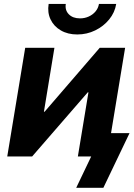

<svg xmlns="http://www.w3.org/2000/svg" viewBox="-20 -779 665 956"><path d="M513.7 0H367.7L420.4 -319.3H417L140.1 0H16.1L105.5 -541H251L198.7 -222.7H202.1L476.6 -541H603ZM364.7 -607.4Q317.4 -607.4 282.7 -627.7Q248 -647.9 231.7 -682.4Q215.3 -716.8 222.2 -759.3H307.6Q302.7 -728 322.8 -707.8Q342.8 -687.5 378.4 -687.5Q401.9 -687.5 422.1 -696.8Q442.4 -706.1 455.8 -722.2Q469.2 -738.3 472.7 -759.3H558.6Q551.8 -716.8 523.7 -682.4Q495.6 -647.9 454.1 -627.7Q412.6 -607.4 364.7 -607.4ZM359.4 156.2 434.1 0H394L413.6 -116.2H625L494.6 156.2Z"/></svg>

Font: Inter 17pt
Style: Bold Italic
Weight: 700
Italic angle: -9.3988°
Version: Version 4.001;git-66647c0bb